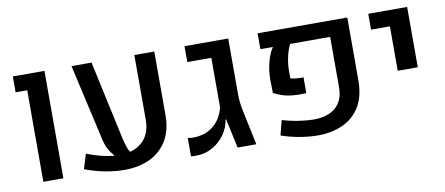

<svg xmlns="http://www.w3.org/2000/svg" viewBox="-57 -792 2361 1018"><g transform="rotate(-10 1123.0 -282.5)"><path d="M108.4 0V-492.7H45.9V-578.1H216.3V0Z M543.9 12.7Q497.6 12.7 444.1 3.2Q390.6 -6.3 332 -28.3L356.4 -107.9Q406.2 -88.4 449.7 -79.1Q493.2 -69.8 529.8 -69.3Q606.9 -69.3 653.6 -110.6Q700.2 -151.9 700.2 -231V-578.1H807.6V-235.8Q807.6 -154.8 774.2 -99.4Q740.7 -43.9 681.4 -15.6Q622.1 12.7 543.9 12.7ZM361.8 -578.1H469.7L561 -156.7Q568.4 -122.6 578.1 -97.7Q587.9 -72.8 606 -52.7L522.5 -53.7Q501 -72.3 482.4 -99.6Q463.9 -127 455.6 -164.6Z M929.7 4.4Q923.3 4.4 916.3 4.2Q909.2 3.9 902.8 2.9V-95.7Q911.6 -94.2 919.9 -93.5Q928.2 -92.8 936 -92.8Q981.4 -94.2 1014.9 -111.8Q1048.3 -129.4 1069.6 -159.2Q1090.8 -189 1099.6 -227.1V-492.7H970.2V-578.1H1205.6V-281.2Q1205.6 -234.9 1214.8 -191.9L1254.9 0H1154.3L1120.1 -157.7H1116.7Q1110.8 -114.3 1084.7 -77.4Q1058.6 -40.5 1018.6 -18.1Q978.5 4.4 929.7 4.4Z M1584.5 10.7Q1541 10.7 1489 2Q1437 -6.8 1389.2 -23.4L1409.7 -103Q1455.6 -89.4 1500.7 -82.8Q1545.9 -76.2 1579.1 -76.2Q1656.7 -77.1 1698 -114.5Q1739.3 -151.9 1739.3 -222.2V-492.7H1523.9Q1509.8 -465.3 1501.5 -428Q1493.2 -390.6 1493.2 -353V-313Q1504.4 -309.1 1521.2 -307.4Q1538.1 -305.7 1563 -305.7V-220.7Q1523.4 -218.8 1492.9 -221.4Q1462.4 -224.1 1437.5 -231.9Q1412.6 -239.7 1388.7 -252.9L1387.2 -321.8Q1387.2 -370.6 1398.9 -416.5Q1410.6 -462.4 1431.2 -492.7H1363.8V-578.1H1846.7V-240.7Q1846.7 -153.8 1812.5 -98.1Q1778.3 -42.5 1719.2 -15.9Q1660.2 10.7 1584.5 10.7Z M2061 -253.4V-492.7H1959.5V-578.1H2168.9V-253.4Z"/></g></svg>

Font: Heebo Medium
Style: Regular
Weight: 500
Designer: Oded Ezer
Foundry: Ezer Type House
Version: Version 3.100